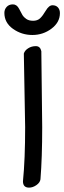

<svg xmlns="http://www.w3.org/2000/svg" viewBox="-29 -857 294 878"><path d="M245 -797Q245 -755 206.5 -726Q168 -697 119 -697Q70 -697 30.5 -725Q-9 -753 -9 -798Q-9 -814 1.5 -825.5Q12 -837 30 -837Q48 -837 58.5 -816.5Q69 -796 74 -787.5Q79 -779 91 -770.5Q103 -762 122.5 -762Q142 -762 154 -773Q166 -784 180.5 -808.5Q195 -833 211 -833Q227 -833 236 -823Q245 -813 245 -797ZM160 -623Q161 -507 164 -276Q164 -135 156 -37Q154 -22 137.5 -10.5Q121 1 104 1Q76 1 76 -28Q86 -128 86 -276L80 -612Q84 -626 99.5 -636Q115 -646 135 -646Q155 -646 160 -623Z"/></svg>

Font: Patrick Hand SC
Style: Regular
Weight: 400
Designer: Patrick Wagesreiter
Foundry: Patrick Wagesreiter
Version: Version 1.003;PS 001.003;hotconv 1.0.70;makeotf.lib2.5.58329